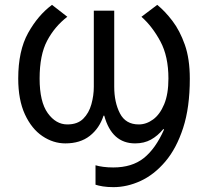

<svg xmlns="http://www.w3.org/2000/svg" viewBox="-20 -580 856 790"><path d="M447 190Q422 190 403.5 187Q385 184 373 180V100Q386 104 405 106.5Q424 109 446 109Q523 109 571.5 70.5Q620 32 655 -47L652 -49Q629 -21 601 -5.5Q573 10 536 10Q440 10 409 -104H406Q389 -52 349.5 -21Q310 10 249 10Q199 10 154.5 -20Q110 -50 82.5 -109.5Q55 -169 55 -257Q55 -371 95.5 -444Q136 -517 194 -560L257 -511Q205 -471 174 -412.5Q143 -354 143 -257Q143 -161 176.5 -114.5Q210 -68 257 -68Q299 -68 322.5 -91.5Q346 -115 356 -151Q366 -187 366 -223V-536H450V-223Q450 -159 473.5 -113.5Q497 -68 551 -68Q582 -68 610 -88.5Q638 -109 655.5 -151Q673 -193 673 -257Q673 -348 640 -409.5Q607 -471 562 -511L627 -560Q659 -534 689.5 -494Q720 -454 740.5 -396Q761 -338 761 -256Q761 -138 733.5 -53.5Q706 31 660 85Q614 139 558.5 164.5Q503 190 447 190Z"/></svg>

Font: Noto Sans Living
Style: Regular
Weight: 400
Designer: Monotype Design Team
Foundry: Monotype Imaging Inc.
Version: Version 2.013; ttfautohint (v1.8.4.7-5d5b)